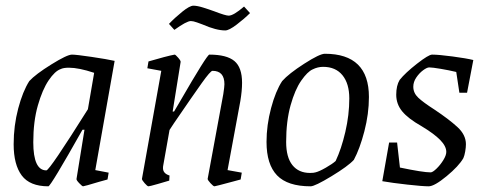

<svg xmlns="http://www.w3.org/2000/svg" viewBox="-20 -646 1698 675"><path d="M315 -48 362 -39 358 -15 329 -7Q276 9 272 9Q269 9 258.5 -2Q248 -13 249 -17L277 -190H270Q158 9 150 9Q85 9 56.5 -29Q28 -67 28 -139Q28 -204 44 -264.5Q60 -325 83 -361Q105 -385 160.5 -419.5Q216 -454 233 -454Q248 -454 302 -446Q356 -438 383 -432ZM289 -262 311 -390Q257 -408 222 -408Q203 -408 193 -403Q173 -396 151 -363.5Q129 -331 113 -275Q97 -219 97 -146Q97 -47 143 -47Q154 -47 289 -262Z M780 -48 830 -39 826 -15 800 -8Q737 9 734 9Q730 9 720 -2Q710 -13 710 -17L765 -315Q769 -341 769 -350Q769 -397 727 -397Q720 -397 689 -353.5Q658 -310 591 -212L576 -189L554 -65Q553 -61 553 -55Q553 -36 576 -29L575 -11Q562 -7 534 1Q506 9 502 9Q498 9 488.5 -2Q479 -13 479 -17L547 -397L498 -406L502 -430Q529 -438 555.5 -445Q582 -452 594 -454Q597 -454 606.5 -443Q616 -432 615 -428L587 -254H592L612 -288Q708 -454 716 -454Q777 -454 804 -431.5Q831 -409 831 -355Q831 -327 825 -291ZM692 -560Q687 -562 673 -567Q659 -572 651 -572Q636 -572 593 -541L574 -562Q595 -584 621 -605Q647 -626 660 -626Q673 -626 694 -619.5Q715 -613 734 -606Q773 -591 784 -591Q801 -591 838 -623L859 -600Q839 -580 812 -559.5Q785 -539 772 -539Q740 -539 692 -560Z M917 -147Q917 -206 933 -266Q949 -326 972 -361Q995 -387 1049.5 -422Q1104 -457 1122 -457Q1277 -457 1277 -305Q1277 -246 1261 -184.5Q1245 -123 1224 -84Q1204 -62 1145.5 -26.5Q1087 9 1072 9Q991 9 954 -29.5Q917 -68 917 -147ZM1089 -40Q1102 -43 1125.5 -56.5Q1149 -70 1160 -80Q1180 -122 1194 -182Q1208 -242 1208 -300Q1208 -352 1184 -381.5Q1160 -411 1116 -411Q1097 -411 1079 -402Q1061 -394 1039 -362.5Q1017 -331 1001.5 -275.5Q986 -220 986 -147Q986 -93 1008 -65.5Q1030 -38 1070 -38Q1083 -38 1089 -40Z M1433 -341Q1433 -319 1450.5 -302.5Q1468 -286 1507 -261Q1558 -227 1588 -199.5Q1618 -172 1618 -139Q1618 -128 1615.5 -113.5Q1613 -99 1609 -90Q1593 -62 1550 -26.5Q1507 9 1487 9Q1466 9 1412 3Q1358 -3 1324 -9L1348 -145H1376L1386 -57Q1467 -40 1494 -40Q1501 -40 1514.5 -53Q1528 -66 1538.5 -83Q1549 -100 1549 -112Q1549 -132 1527.5 -154Q1506 -176 1461 -203Q1415 -229 1394 -254.5Q1373 -280 1373 -313Q1373 -345 1385 -365Q1405 -390 1446 -422Q1487 -454 1499 -454Q1522 -454 1571 -447.5Q1620 -441 1644 -435L1622 -320H1595L1584 -393Q1559 -399 1529.5 -404Q1500 -409 1489 -409Q1481 -409 1467.5 -399Q1454 -389 1443.5 -373.5Q1433 -358 1433 -341Z"/></svg>

Font: Grenze Light
Style: Italic
Weight: 300
Italic angle: -10°
Designer: Renata Polastri
Foundry: Omnibus-Type
Version: Version 1.002; ttfautohint (v1.8)